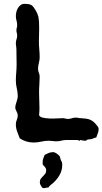

<svg xmlns="http://www.w3.org/2000/svg" viewBox="-20 -722 530 993"><path d="M490.2 -54.2Q490.2 -43.5 485.6 -32.2Q481 -21 478 -11.2Q471.7 -9.8 467.5 -8.1Q463.4 -6.3 459.5 -4.9Q455.6 -3.4 450.7 -2.2Q445.8 -1 438 -1Q433.6 -1 432.1 0Q430.7 1 429.2 2.4Q427.7 3.9 425.8 4.9Q423.8 5.9 418.9 5.9Q413.1 5.9 407 4.4Q400.9 2.9 394 2Q394 2.4 393.8 2.9Q393.6 3.4 393.6 4.4Q393.1 5.4 393.1 5.9Q390.1 5.9 386.2 3.9Q382.3 2 377.9 2H324.2Q310.1 2 297.4 5.4Q284.7 8.8 271 8.8Q261.2 8.8 252 7.3Q242.7 5.9 232.9 5.9Q212.4 5.9 192.9 10.5Q173.3 15.1 152.8 15.1Q134.3 15.1 115.2 9.3Q96.2 3.4 82 -6.8Q75.2 -24.9 68.6 -42.2Q62 -59.6 62 -79.1Q62 -91.3 66.9 -102.1Q71.8 -112.8 71.8 -125Q71.8 -130.9 69.8 -136Q67.9 -141.1 65.4 -146Q63 -150.9 61 -155.8Q59.1 -160.6 59.1 -165Q59.1 -172.4 61 -179.9Q63 -187.5 65.4 -194.8Q67.9 -202.1 69.8 -209.7Q71.8 -217.3 71.8 -225.1Q71.8 -245.1 66.9 -264.9Q62 -284.7 62 -305.2Q62 -326.2 64 -347.2Q65.9 -368.2 65.9 -390.1L64.9 -467.8Q64.9 -476.1 63.5 -483.4Q62 -490.7 62 -499Q62 -508.8 65.4 -518.6Q68.8 -528.3 68.8 -538.1Q68.8 -544.9 66.9 -551.5Q64.9 -558.1 64.9 -564.9Q64.9 -571.8 66.9 -578.4Q68.8 -585 68.8 -591.8Q68.8 -604 65.4 -615.5Q62 -627 62 -639.2Q62 -649.4 64.7 -660.4Q67.4 -671.4 73 -680.7Q78.6 -689.9 86.9 -696Q95.2 -702.1 106.9 -702.1Q113.8 -702.1 123.8 -701.2Q133.8 -700.2 140.1 -696.8Q146 -694.3 152.1 -686.8Q158.2 -679.2 163.6 -670.2Q168.9 -661.1 172.9 -651.9Q176.8 -642.6 178.2 -636.2Q181.2 -621.1 181.9 -605.2Q182.6 -589.4 182.6 -573Q182.6 -556.6 181.9 -540.3Q181.2 -523.9 181.2 -508.8Q181.2 -488.3 183.1 -467.8Q185.1 -447.3 185.1 -425.8Q185.1 -410.6 180.9 -396Q176.8 -381.3 176.8 -366.2Q176.8 -355 180.9 -345.5Q185.1 -335.9 185.1 -326.2Q185.1 -304.7 183.6 -284.4Q182.1 -264.2 182.1 -243.2Q182.1 -222.7 183.1 -203.1Q184.1 -183.6 184.1 -164.1Q184.1 -154.3 183.6 -145.3Q183.1 -136.2 182.1 -127Q185.1 -117.2 201.2 -113.5Q217.3 -109.9 237.3 -109.1Q257.3 -108.4 276.4 -109.6Q295.4 -110.8 304.2 -110.8Q311 -110.8 317.6 -108.9Q324.2 -106.9 331.1 -106.9Q341.8 -106.9 351.6 -110.4Q361.3 -113.8 372.1 -113.8Q378.9 -113.8 385 -112.3Q391.1 -110.8 397.9 -110.8Q414.6 -109.9 426.3 -108.2Q438 -106.4 447.8 -102.1Q457.5 -97.7 466.1 -89.8Q474.6 -82 484.9 -68.8Q490.2 -62 490.2 -54.2ZM301.8 130.9Q301.8 156.7 290.8 178.2Q279.8 199.7 261.7 217.8Q254.4 225.6 245.1 232.2Q235.8 238.8 230 248H227.1Q221.7 248 217 249.5Q212.4 251 207 251Q202.1 251 197.8 248Q193.8 242.2 189.9 235.4Q186 228.5 186 220.2Q186 209.5 191.2 202.4Q196.3 195.3 202.4 189.5Q208.5 183.6 213.6 177Q218.8 170.4 218.8 160.2Q218.8 152.8 217 148.9Q215.3 145 212.6 141.8Q210 138.7 206.8 135.7Q203.6 132.8 200.7 127.9V120.1Q199.7 107.9 203.4 98.6Q207 89.4 210.9 79.1Q223.1 72.8 232.7 68.8Q242.2 64.9 255.9 64.9Q259.3 64.9 264.2 67.1Q269 69.3 273.7 72.5Q278.3 75.7 282.2 79.3Q286.1 83 288.6 85.9Q290.5 88.9 291.5 95Q292.5 101.1 293.9 104Q295.9 108.9 297.4 111.3Q298.8 113.8 299.8 116Q300.8 118.2 301.3 121.3Q301.8 124.5 301.8 130.9Z"/></svg>

Font: Margarine
Style: Regular
Weight: 400
Designer: Astigmatic (AOETI)
Foundry: Astigmatic (AOETI)
Version: Version 1.000